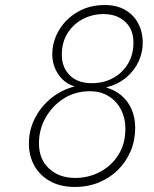

<svg xmlns="http://www.w3.org/2000/svg" viewBox="-20 -732 614 764"><path d="M279 12Q221.5 12 180.2 -10.5Q139 -33 117 -72.2Q95 -111.5 95 -161Q95 -214.5 118.8 -261.2Q142.5 -308 183.5 -341.2Q224.5 -374.5 277 -388Q247.5 -397 227.8 -417Q208 -437 198 -462.5Q188 -488 188 -514Q188 -567 214.8 -612Q241.5 -657 288.8 -684.5Q336 -712 397 -712Q445 -712 478.8 -692.2Q512.5 -672.5 530.2 -638.5Q548 -604.5 548 -562Q548 -524 531.8 -488Q515.5 -452 483 -424.2Q450.5 -396.5 402 -384Q439 -373.5 465 -350.5Q491 -327.5 504.5 -295Q518 -262.5 518 -224Q518 -173.5 499.8 -130.5Q481.5 -87.5 449 -55.5Q416.5 -23.5 373 -5.8Q329.5 12 279 12ZM279 -24Q332.5 -24 378 -48Q423.5 -72 451.2 -116Q479 -160 479 -220Q479 -261 462 -294.8Q445 -328.5 413.2 -348.8Q381.5 -369 337 -369Q280 -369 234.2 -340.2Q188.5 -311.5 161.8 -264.2Q135 -217 135 -162Q135 -98.5 175.2 -61.2Q215.5 -24 279 -24ZM345 -401Q393 -401 430.5 -421.8Q468 -442.5 489.5 -478.8Q511 -515 511 -562Q511 -615.5 477.8 -645.8Q444.5 -676 392 -676Q347.5 -676 309.8 -656.2Q272 -636.5 249 -600.2Q226 -564 226 -514Q226 -464 257.5 -432.5Q289 -401 345 -401Z"/></svg>

Font: Overpass Thin
Style: Italic
Weight: 250
Italic angle: -10°
Designer: Delve Withrington, Dave Bailey, Thomas Jockin
Foundry: Delve Fonts LLC
Version: Version 4.000